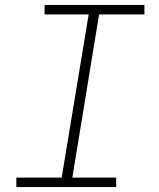

<svg xmlns="http://www.w3.org/2000/svg" viewBox="-20 -755 640 775"><path d="M46 0V-38H229L338 -697H160V-735H563V-697H380L272 -38H449V0Z"/></svg>

Font: Iosevka Curly XLtExObl
Style: Regular
Weight: 200
Width: 7
Italic angle: -9°
Monospace: yes
Designer: Belleve Invis
Foundry: Belleve Invis
Version: Version 11.0.1; ttfautohint (v1.8.3)